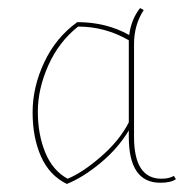

<svg xmlns="http://www.w3.org/2000/svg" viewBox="-20 -716 459 477"><path d="M313 -607V-376Q313 -272 381 -272Q400 -272 412 -279L417 -271Q405 -262 378 -262Q300 -262 300 -376V-392Q273 -347 229.5 -311Q186 -275 146 -259Q103 -280 82 -327Q61 -374 61 -437Q61 -500 90 -561.5Q119 -623 172 -661Q244 -661 301 -629Q306 -668 328 -696L337 -691Q313 -654 313 -607ZM148 -272Q185 -287 231 -327Q277 -367 300 -412V-616Q241 -650 174 -650Q126 -612 100 -553.5Q74 -495 74 -438.5Q74 -382 92.5 -337Q111 -292 148 -272Z"/></svg>

Font: Almendra Display
Style: Regular
Weight: 400
Designer: Ana Sanfelippo
Foundry: Ana Sanfelippo
Version: Version 1.004